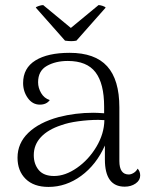

<svg xmlns="http://www.w3.org/2000/svg" viewBox="-20 -725 583 756"><path d="M532 -34Q532 -15 514 -2.5Q496 10 471 10Q393 10 393 -97V-152Q359 -76 299.5 -32.5Q240 11 171 11Q113 11 81 -20.5Q49 -52 49 -104Q49 -161 91.5 -202Q134 -243 211 -264Q277 -281 347 -281Q362 -281 390 -279V-305Q390 -396 356 -440.5Q322 -485 247 -485Q199 -485 164.5 -465.5Q130 -446 130 -401Q130 -379 142 -358.5Q154 -338 176 -331Q163 -313 137 -313Q108 -313 89.5 -339Q71 -365 71 -398Q71 -457 119.5 -487Q168 -517 254 -517Q354 -517 402 -464Q450 -411 450 -302V-91Q450 -38 487 -38Q496 -38 506 -44Q516 -50 522 -61Q532 -50 532 -34ZM391 -252 367 -253Q329 -253 288.5 -247.5Q248 -242 221 -232Q169 -215 141 -185Q113 -155 113 -114Q113 -79 132.5 -55.5Q152 -32 193 -32Q237 -32 283 -64Q329 -96 359.5 -147Q390 -198 391 -252ZM259 -615 368 -705Q374 -705 383.5 -702Q393 -699 396 -695L281 -565Q271 -563 261 -563Q250 -563 236 -565L121 -695Q122 -698 132.5 -701.5Q143 -705 150 -705Z"/></svg>

Font: Arima Madurai Light
Style: Regular
Weight: 300
Designer: Joana Correia and Natanael Gama
Foundry: NDISCOVER
Version: Version 1.020